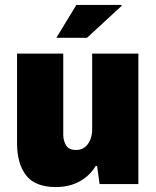

<svg xmlns="http://www.w3.org/2000/svg" viewBox="-20 -745 631 777"><path d="M206 12Q123 12 86 -35Q49 -82 49 -166V-528H236V-199Q236 -186 239.5 -174.5Q243 -163 249 -154.5Q255 -146 265 -142Q275 -138 287 -138Q309 -138 323.5 -149.5Q338 -161 345.5 -180Q353 -199 353 -221V-528H540V0H383L373 -73H367Q351 -46 326 -26.5Q301 -7 271 2.5Q241 12 206 12ZM208 -592 289 -725H471L472 -721L332 -592Z"/></svg>

Font: Archivo SemiCondensed Black
Style: Regular
Weight: 900
Width: 4
Designer: Hector Gatti
Foundry: Omnibus-Type
Version: Version 2.001